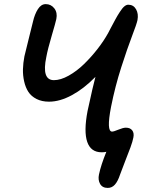

<svg xmlns="http://www.w3.org/2000/svg" viewBox="-20 -732 726 937"><path d="M505.9 185.1Q479.5 185.1 468.5 165.5Q457.5 146 462.9 120.1Q472.7 73.2 499 8.8Q490.2 11.2 476.1 11.2Q423.3 11.2 405.8 -39.3Q388.2 -89.8 407.2 -189.9Q435.5 -320.3 445.8 -356.9Q389.6 -299.3 330.8 -267.6Q272 -235.8 219.2 -235.8Q184.1 -235.8 158.2 -249Q132.3 -262.2 118.4 -283.7Q104.5 -305.2 97.9 -334.5Q91.3 -363.8 92 -394Q92.8 -424.3 99.1 -457Q105.5 -485.4 120.6 -544.4Q135.7 -603.5 141.1 -627Q149.4 -663.1 165 -687.5Q180.7 -711.9 203.1 -711.9Q229 -711.9 245.1 -691.2Q261.2 -670.4 254.9 -639.2Q251.5 -622.6 232.2 -557.1Q212.9 -491.7 206.1 -454.1Q182.1 -340.8 243.2 -340.8Q275.9 -340.8 315.2 -362.8Q354.5 -384.8 389.9 -419.2Q425.3 -453.6 456.1 -493.2Q486.8 -532.7 507.8 -570.8Q511.7 -578.1 519 -592.3Q535.6 -623.5 543.9 -638.9Q552.2 -654.3 564.7 -673.6Q577.1 -692.9 586.9 -700.9Q596.7 -709 606 -709Q631.3 -709 644 -686.8Q656.7 -664.6 650.9 -633.8Q647 -614.7 624.3 -555.7Q601.6 -496.6 571.8 -403.8Q542 -311 522 -210.9Q498.5 -89.8 526.9 -89.8Q535.2 -89.8 558.1 -99.4Q581.1 -108.9 594.2 -108.9Q615.2 -108.9 625.2 -95.9Q635.3 -83 630.9 -61Q627.4 -42 616.7 -12.7Q606 16.6 590.3 55.9Q574.7 95.2 565.9 120.1Q555.2 152.8 540.8 168.9Q526.4 185.1 505.9 185.1Z"/></svg>

Font: Shantell Sans Normal
Style: Italic
Weight: 500
Italic angle: -11.31°
Designer: Stephen Nixon, Anya Danilova, Shantell Martin
Foundry: Arrow Type
Version: Version 1.006;[559af2be0]